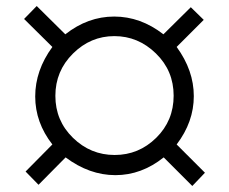

<svg xmlns="http://www.w3.org/2000/svg" viewBox="-20 -711 761 638"><path d="M557 -393Q557 -476 498 -533.5Q439 -591 360 -591Q281 -591 222.5 -533Q164 -475 164 -392.5Q164 -310 222.5 -253Q281 -196 361 -196Q441 -196 499 -253Q557 -310 557 -393ZM154 -231Q97 -304 97 -390.5Q97 -477 154 -555L60 -648L102 -691L197 -597Q272 -656 359.5 -656Q447 -656 523 -597L614 -687L657 -645L567 -555Q624 -477 624 -391.5Q624 -306 567 -231L661 -137L619 -93L524 -188Q450 -129 363.5 -129Q277 -129 198 -188L108 -97L65 -141Z"/></svg>

Font: Ledger
Style: Regular
Weight: 400
Designer: Denis Masharov
Foundry: Denis Masharov
Version: 1.001